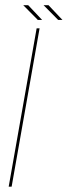

<svg xmlns="http://www.w3.org/2000/svg" viewBox="-20 -698 254 718"><path d="M12.5 0H23.5L128 -592H117ZM197.5 -623.5H213.5L161.5 -678.5H143ZM121.5 -623.5H137.5L85.5 -678.5H67Z"/></svg>

Font: Anybody Thin Thin
Style: Italic
Weight: 250
Italic angle: -10°
Version: Version 1.113;gftools[0.9.25]